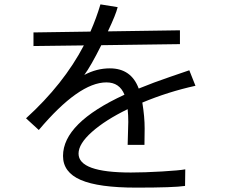

<svg xmlns="http://www.w3.org/2000/svg" viewBox="-20 -815 1040 882"><path d="M99.6 -271.5Q272.5 -428.7 365.2 -606.4L133.8 -603.5V-666L395.5 -669.9Q422.9 -732.4 441.4 -794.9L520.5 -782.2Q512.7 -749 475.6 -670.9L806.6 -675.8V-612.3L445.3 -607.4Q396.5 -509.8 367.2 -470.7Q423.8 -501 484.4 -501Q583 -501 617.2 -408.2Q686.5 -436.5 759.8 -461.4Q833 -486.3 849.6 -492.2L877.9 -420.9Q752.9 -393.6 633.8 -343.8Q644.5 -279.3 644.5 -225.1Q644.5 -170.9 643.6 -149.4H566.4L569.3 -254.9Q569.3 -287.1 566.4 -313.5Q463.9 -263.7 402.3 -209Q340.8 -154.3 340.8 -109.4Q340.8 -22.5 581.1 -22.5Q642.6 -22.5 724.1 -27.3Q805.7 -32.2 831.1 -37.1L830.1 39.1Q779.3 46.9 606 46.9Q432.6 46.9 351.1 11.7Q269.5 -23.4 269.5 -98.6Q269.5 -250 551.8 -379.9Q529.3 -436.5 468.8 -436.5Q342.8 -436.5 158.2 -217.8Z"/></svg>

Font: GenEi M Gothic v2 Regular
Style: Regular
Weight: 400
Version: Version 2.0